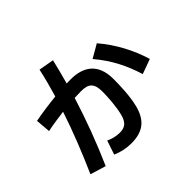

<svg xmlns="http://www.w3.org/2000/svg" viewBox="-172 -1042 1344 1344"><g transform="rotate(-45 500.0 -370.0)"><path d="M464 -760 351 -780C336 -711 317 -641 296 -569C227 -562 153 -552 85 -539L94 -429C148 -440 205 -448 259 -455C210 -307 150 -156 85 -10L201 25C274 -140 335 -305 385 -466C409 -467 431 -468 451 -468C523 -468 554 -442 554 -360C554 -306 548 -215 531 -150C515 -90 486 -70 436 -70C403 -70 366 -79 335 -94L300 10C345 30 391 40 441 40C559 40 620 -12 648 -122C668 -201 671 -306 671 -368C671 -528 573 -578 457 -578C445 -578 432 -578 417 -577C434 -639 450 -700 464 -760ZM666 -570C753 -468 804 -363 840 -247L950 -287C914 -406 852 -526 765 -627Z"/></g></svg>

Font: KT Kiyosuna Sans Bold
Style: Regular
Weight: 700
Designer: [Zen Kaku Gothic] Yoshimichi Ohira
Version: Version 1.010;Glyphs 3.1.2 (3151)